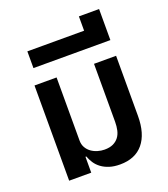

<svg xmlns="http://www.w3.org/2000/svg" viewBox="-150 -929 915 1046"><g transform="rotate(-20 307.5 -405.5)"><path d="M366 12Q331 12 304.5 3.5Q278 -5 258.5 -19.5Q239 -34 226.5 -53Q214 -72 207 -92H202V0H74V-552H202V-186Q202 -163 212 -145.5Q222 -128 238 -116.5Q254 -105 274 -99Q294 -93 314 -93Q344 -93 364 -102.5Q384 -112 396.5 -128.5Q409 -145 414 -167.5Q419 -190 419 -216V-552H547V-204Q547 -100 500.5 -44Q454 12 366 12Z M101 -740H430V-823H547V-643H101Z"/></g></svg>

Font: IBM Plex Sans Thai SmBld
Style: Regular
Weight: 600
Designer: Mike Abbink, Paul van der Laan, Pieter van Rosmalen, Ben Mitchell, Mark Frömberg
Foundry: Bold Monday
Version: Version 1.2